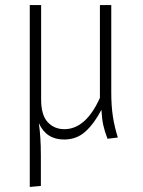

<svg xmlns="http://www.w3.org/2000/svg" viewBox="-20 -542 566 761"><path d="M406 8Q394 -24 389 -47.5Q384 -71 382 -107Q354 -53 319 -21Q284 11 234 11Q163 11 134 -54Q142 2 142 74V195L98 199V-522H143V-148Q143 -86 169 -58Q195 -30 235 -30Q320 -30 376 -154V-522H421V-176Q421 -122 427.5 -80Q434 -38 447 3Z"/></svg>

Font: Fira Sans Condensed ExtraLight
Style: Regular
Weight: 275
Width: 3
Designer: Carrois Corporate & Edenspiekermann AG
Foundry: Carrois Corporate GbR & Edenspiekermann AG
Version: Version 4.203